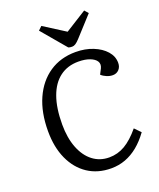

<svg xmlns="http://www.w3.org/2000/svg" viewBox="-169 -1039 958 1156"><g transform="rotate(-20 309.5 -461.0)"><path d="M488 -574Q499 -598 487.5 -616.5Q476 -635 446 -646.5Q416 -658 373 -658Q304 -658 254.5 -621Q205 -584 179 -512Q153 -440 153 -335Q153 -249 178 -185Q203 -121 248 -86.5Q293 -52 353 -52Q407 -52 454 -79.5Q501 -107 550 -166L587 -128Q553 -81 514.5 -49.5Q476 -18 433 -2Q390 14 342 14Q256 14 192.5 -28Q129 -70 94 -146.5Q59 -223 59 -326Q59 -446 98.5 -534Q138 -622 209.5 -670Q281 -718 377 -718Q438 -718 488 -698Q538 -678 567.5 -644.5Q597 -611 597 -569Q597 -543 581.5 -526.5Q566 -510 542 -510Q523 -510 503.5 -518Q484 -526 470 -539ZM215 -914 238 -936 375 -849 512 -935 533 -911 418 -785Q403 -769 392 -762Q381 -755 370 -755Q361 -755 356 -756Q351 -757 346 -759Z"/></g></svg>

Font: Literata 18pt
Style: Italic
Weight: 400
Italic angle: -2°
Designer: Latin by Veronika Burian and Jose Scaglione. Greek by Irene Vlachou. Cyrillic by Vera Evstafieva
Foundry: TypeTogether
Version: Version 3.103;gftools[0.9.29]